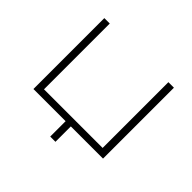

<svg xmlns="http://www.w3.org/2000/svg" viewBox="-189 -951 1350 1350"><g transform="rotate(45 485.5 -276.0)"><path d="M460 153V0H140V-705H194V-51H777V-705H832V0H512V153Z"/></g></svg>

Font: Nunito Sans 7pt Expanded ExtraLight
Style: Regular
Weight: 250
Width: 7
Designer: Vernon Adams
Foundry: Vernon Adams
Version: Version 3.101;gftools[0.9.27]